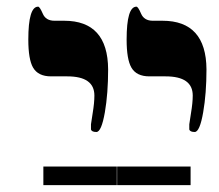

<svg xmlns="http://www.w3.org/2000/svg" viewBox="-20 -725 654 573"><path d="M596.2 -518.1Q596.2 -446.3 586.4 -390.1Q576.2 -331.1 561 -331.1Q547.4 -331.1 544.9 -338.4Q544.9 -338.9 544.9 -354Q544.9 -356.9 550 -387.5Q555.2 -418 555.2 -439.9Q555.2 -497.1 474.1 -497.1H425.8Q387.2 -497.1 372.1 -523.4Q357.9 -547.9 357.9 -606.9Q357.9 -705.1 387.2 -705.1Q392.1 -705.1 401.1 -684.1Q410.2 -663.1 436 -663.1H464.8Q595.2 -663.1 596.2 -518.1ZM302.7 -518.1Q302.7 -446.3 293 -390.1Q282.7 -331.1 267.6 -331.1Q253.9 -331.1 251.5 -338.4Q251.5 -338.9 251.5 -354Q251.5 -356.9 256.6 -387.5Q261.7 -418 261.7 -439.9Q261.7 -497.1 180.7 -497.1H132.3Q93.8 -497.1 78.6 -523.4Q64.5 -547.9 64.5 -606.9Q64.5 -705.1 93.8 -705.1Q98.6 -705.1 107.7 -684.1Q116.7 -663.1 142.6 -663.1H171.4Q301.8 -663.1 302.7 -518.1ZM548.8 -172.4H329.6V-228H548.8ZM328.6 -172.4H109.4V-228H328.6Z"/></svg>

Font: Ezra SIL SR
Style: Regular
Weight: 400
Designer: Development by SIL's NRSI team. OpenType tables by Ralph Hancock ( hancock@dircon.co.uk ).
Foundry: Development by SIL's NRSI team.
Version: Version 2.51; 2007